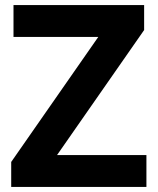

<svg xmlns="http://www.w3.org/2000/svg" viewBox="-20 -734 619 754"><path d="M555 0H24V-98L366 -589H33V-714H546V-616L204 -125H555Z"/></svg>

Font: Noto Sans Kayah Li
Style: Bold
Weight: 700
Designer: Monotype Design Team, Sérgio Martins
Foundry: Monotype Imaging Inc.
Version: Version 2.002; ttfautohint (v1.8.4.7-5d5b)